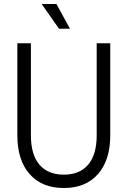

<svg xmlns="http://www.w3.org/2000/svg" viewBox="-20 -927 640 963"><path d="M300 16Q190 16 128.5 -54Q67 -124 67 -248V-710H135V-248Q135 -152 177.5 -101.5Q220 -51 300 -51Q380 -51 422.5 -101.5Q465 -152 465 -248V-710H533V-248Q533 -124 471.5 -54Q410 16 300 16ZM276 -783 189 -907H263L331 -783Z"/></svg>

Font: Geist Mono Light
Style: Regular
Weight: 300
Monospace: yes
Designer: Basement.studio, Andrés Briganti, Mateo Zaragoza
Foundry: Basement.studio, Vercel, Andrés Briganti, Guido Ferreyra, Mateo Zaragoza
Version: Version 1.500; ttfautohint (v1.8.4.7-5d5b)